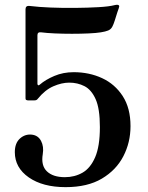

<svg xmlns="http://www.w3.org/2000/svg" viewBox="-20 -758 608 790"><path d="M250 12Q156 12 98.5 -28Q41 -68 41 -132Q41 -169 62 -188Q83 -207 111 -204Q137 -201 149 -178Q161 -155 156 -124Q148 -77 173 -53Q198 -29 247 -29Q287 -29 319.5 -47.5Q352 -66 371.5 -111Q391 -156 391 -235Q391 -311 373.5 -350Q356 -389 327.5 -403.5Q299 -418 265 -418Q234 -418 199.5 -403Q165 -388 135 -351Q131 -345 122 -345H95Q92 -345 88.5 -346.5Q85 -348 85 -353V-720Q85 -727 89 -731Q93 -735 107 -733Q139 -729 187.5 -727Q236 -725 288.5 -725.5Q341 -726 385 -728.5Q429 -731 452 -737Q465 -740 469 -736Q471 -734 470.5 -731Q470 -728 469 -726Q469 -725 469 -725Q468 -724 463 -708Q458 -692 452.5 -674.5Q447 -657 442 -648Q436 -637 425 -632.5Q414 -628 395 -625Q377 -622 345 -620.5Q313 -619 276 -619Q239 -619 205.5 -620.5Q172 -622 149 -625Q134 -627 134 -613V-413Q134 -409 137 -407.5Q140 -406 144 -410Q167 -430 203.5 -445.5Q240 -461 283 -461Q347 -461 400 -436.5Q453 -412 485 -362.5Q517 -313 517 -239Q517 -172 487.5 -115Q458 -58 399 -23Q340 12 250 12Z"/></svg>

Font: Zen Antique Soft
Style: Regular
Weight: 400
Designer: Yoshimichi Ohira
Foundry: Positype
Version: Version 1.001